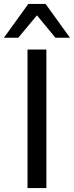

<svg xmlns="http://www.w3.org/2000/svg" viewBox="-47 -957 376 977"><path d="M93 0V-705H189V0ZM-27 -765 97 -937H185L309 -765H235L141 -879L46 -765Z"/></svg>

Font: Nunito Sans 10pt Medium
Style: Regular
Weight: 500
Designer: Vernon Adams
Foundry: Vernon Adams
Version: Version 3.101;gftools[0.9.27]